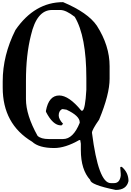

<svg xmlns="http://www.w3.org/2000/svg" viewBox="-20 -1415 1250 1838"><path d="M127.9 -1127.9Q5.9 -885.7 5.9 -635.7V-576.2Q5.9 -227.5 287.1 -58.6Q352.5 2 499 2Q605.5 2 738.3 -74.2H748L753.9 -39.1V21.5Q753.9 210 843.8 307.6Q843.8 353.5 1087.9 403.3Q1191.4 403.3 1210 318.4Q1210 237.3 1146.5 182.6H1135.7L1130.9 187.5L1135.7 248V267.6Q1126 337.9 1072.3 337.9H1040Q921.9 337.9 860.4 -144.5Q860.4 -171.9 928.7 -269.5Q1029.3 -511.7 1029.3 -661.1V-782.2Q1029.3 -977.5 907.2 -1168.9Q822.3 -1293.9 584 -1394.5Q311.5 -1394.5 127.9 -1127.9ZM228.5 -641.6Q228.5 -889.6 276.4 -1078.1Q332 -1319.3 477.5 -1319.3H557.6Q611.3 -1319.3 695.3 -1253.9Q806.6 -1068.4 806.6 -666V-555.7Q795.9 -367.2 769.5 -355.5H758.8Q639.6 -501 546.9 -501Q447.3 -501 419.9 -355.5V-344.7Q486.3 -214.8 562.5 -214.8H568.4L584 -229.5Q542 -274.4 542 -309.6Q542 -352.5 573.2 -370.1H584L616.2 -365.2Q743.2 -305.7 743.2 -244.1V-239.3Q680.7 -84 584 -84H446.3Q373 -84 339.8 -114.3Q228.5 -313.5 228.5 -465.8Z"/></svg>

Font: Elementary Gothic 
Style: Regular
Weight: 400
Designer: Bill Roach / W.K. Roach
Version: Version 1.00 April 18, 2012, initial release